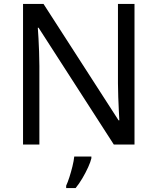

<svg xmlns="http://www.w3.org/2000/svg" viewBox="-20 -734 800 975"><path d="M663 0H558L176 -593H172Q174 -570 175.5 -538.5Q177 -507 178.5 -471.5Q180 -436 180 -399V0H97V-714H201L582 -123H586Q585 -139 583.5 -171Q582 -203 580.5 -241Q579 -279 579 -311V-714H663ZM444 70Q440 88 427.5 115.5Q415 143 398.5 171Q382 199 364 221H316V209Q324 192 332.5 165.5Q341 139 348 110.5Q355 82 357 61H444Z"/></svg>

Font: Noto Sans Lao UI
Style: Regular
Weight: 400
Designer: Monotype Design Team
Foundry: Monotype Imaging Inc.
Version: Version 2.000